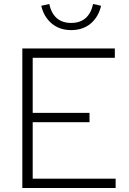

<svg xmlns="http://www.w3.org/2000/svg" viewBox="-20 -943 646 963"><path d="M92 0V-700H556V-653H144V-377H429V-330H144V-47H560V0ZM337 -792Q279 -792 239.5 -825Q200 -858 187 -914L227 -923Q248 -828 337 -828Q426 -828 447 -923L487 -914Q474 -858 435 -825Q396 -792 337 -792Z"/></svg>

Font: Red Hat Text Light
Style: Regular
Weight: 300
Designer: Pentagram, MCKL
Foundry: Pentagram, MCKL
Version: Version 1.023; ttfautohint (v1.8.3)